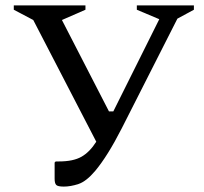

<svg xmlns="http://www.w3.org/2000/svg" viewBox="-20 -680 756 710"><path d="M332 -48Q299 -9 270 0.5Q241 10 216 10Q194 10 188 4Q182 -2 182 -19V-79L186 -83H198Q251 -83 281.5 -100.5Q312 -118 336 -156L103 -606L31 -644V-660H296V-644L209 -606L383 -268H399L569 -609L486 -644V-660H697V-644L636 -611L430 -205Q378 -103 332 -48Z"/></svg>

Font: Spectral SC Medium
Style: Regular
Weight: 500
Designer: Jean-Baptiste Levee
Foundry: Production Type
Version: Version 2.001